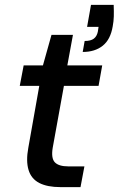

<svg xmlns="http://www.w3.org/2000/svg" viewBox="-20 -767 487 787"><path d="M228 0Q174 0 141 -17Q108 -34 97 -70.5Q86 -107 96 -161L141 -415H61L77 -499H156L191 -624H279L256 -499H399L384 -415H242L196 -161Q189 -118 205 -101.5Q221 -85 260 -85H326L310 0ZM319 -554 327 -599Q352 -599 364.5 -608.5Q377 -618 381 -637L384 -657H337L353 -747H446Q447 -720 446.5 -700Q446 -680 442 -659Q433 -605 401 -579.5Q369 -554 319 -554Z"/></svg>

Font: DM Sans 20pt Medium
Style: Italic
Weight: 500
Italic angle: -10°
Version: Version 4.004;gftools[0.9.30]